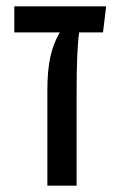

<svg xmlns="http://www.w3.org/2000/svg" viewBox="-20 -584 384 604"><path d="M304 -482H229Q221 -427 221 -294V0H129V-300Q129 -363 138.5 -405.5Q148 -448 168 -482H25V-564H314Z"/></svg>

Font: FiraGOUPP
Style: Medium
Weight: 400
Designer: bBox Type
Foundry: bBox Type GmbH
Version: Version 1.001